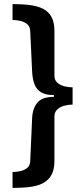

<svg xmlns="http://www.w3.org/2000/svg" viewBox="-20 -755 410 934"><path d="M41 -735.2Q90.5 -735.2 128.7 -729.9Q167 -724.7 193 -710.2Q219 -695.7 231.9 -669.8Q244.8 -643.9 244.8 -603.9V-386.5Q244.8 -365.7 258.1 -353.4Q271.4 -341.1 291.7 -335.6Q312 -330.1 333.2 -330.1V-246.2Q313.4 -246.2 292.6 -240.7Q271.8 -235.2 258.3 -222.2Q244.8 -209.2 244.8 -188.7V26.9Q244.8 68.1 231.3 93.9Q217.8 119.7 192.3 134.3Q166.7 148.9 128.6 154Q90.5 159.2 41 159.2V81.8Q58.1 81.8 78 77.6Q97.8 73.4 111.9 62.2Q126 51 127 29L136.2 -178.2Q138.2 -228 162 -255.9Q185.8 -283.8 242.1 -283.8V-292.6Q202.8 -292.6 180.4 -305.7Q158 -318.9 148.2 -344Q138.4 -369 136.4 -404.4L127 -603.8Q126 -626.2 112.3 -637.4Q98.6 -648.7 79.3 -653.2Q59.9 -657.8 41 -657.8Z"/></svg>

Font: Archivo SemiBold SemiExpanded
Style: Regular
Weight: 600
Width: 6
Version: Version 2.001